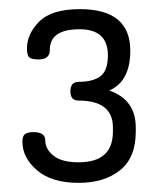

<svg xmlns="http://www.w3.org/2000/svg" viewBox="-20 -751 353 420"><path d="M29 -441C29 -417.7 39.7 -396.8 61 -378.5C82.3 -360.2 112.7 -351 152 -351C189.3 -351 219.5 -360.2 242.5 -378.5C265.5 -396.8 277 -425 277 -463V-472C277 -512.7 257.7 -539.7 219 -553C249.7 -566.3 265 -595.3 265 -640C265 -700.7 228.3 -731 155 -731C113.7 -731 84 -722 66 -704C48 -686 39 -666.3 39 -645C39 -635 40.7 -628.5 44 -625.5C47.3 -622.5 54.3 -621 65 -621C81 -621 89 -628 89 -642C89 -672 110.7 -687 154 -687C195.3 -687 216 -668 216 -630C216 -608 210.7 -592.8 200 -584.5C189.3 -576.2 173.3 -572 152 -572C140 -572 134 -565 134 -551C134 -537.7 140 -531 152 -531C202 -531 227 -511.3 227 -472V-463C227 -418.3 202 -396 152 -396C127.3 -396 109 -400.8 97 -410.5C85 -420.2 79 -431.3 79 -444C79 -456 70.3 -462 53 -462C44.3 -462 38.2 -460.5 34.5 -457.5C30.8 -454.5 29 -449 29 -441Z"/></svg>

Font: Terminal Dosis
Style: Book
Weight: 400
Designer: EdgarTolentino, PabloImpallari, IginoMarini
Foundry: EdgarTolentino, PabloImpallari, IginoMarini
Version: Version 1.006